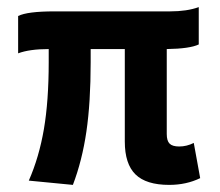

<svg xmlns="http://www.w3.org/2000/svg" viewBox="-20 -508 620 540"><path d="M185 12 61 0Q90 -66 103.5 -145Q117 -224 117 -333V-370Q63 -370 31 -358V-463Q57 -476 133 -476H458Q506 -476 539 -488V-383Q514 -371 449 -370V-131Q449 -112 457 -104Q465 -96 484 -96Q505 -96 525 -106L543 -7Q504 12 456 12Q391 12 361 -17.5Q331 -47 331 -110V-370H235V-333Q235 -220 223 -138Q211 -56 185 12Z"/></svg>

Font: Sometype Mono
Style: Bold
Weight: 700
Monospace: yes
Designer: Ryoichi Tsunekawa
Foundry: Dharma Type
Version: Version 1.000; ttfautohint (v1.8.3)